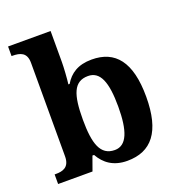

<svg xmlns="http://www.w3.org/2000/svg" viewBox="-138 -873 924 997"><g transform="rotate(-20 324.5 -375.0)"><path d="M397 10C530 10 602 -76 602 -270C602 -463 531 -548 401 -548C325 -548 280 -517 251 -468H244C248 -498 252 -559 252 -589V-760H17V-707H21C64 -707 100 -697 100 -640V-123C100 -62 62 -53 24 -53H17V0H207L235 -78H244C273 -26 320 10 397 10ZM355 -65C275 -65 252 -138 252 -270C252 -408 275 -474 354 -474C421 -474 448 -407 448 -271C448 -138 421 -65 355 -65Z"/></g></svg>

Font: Noto Serif Test
Style: Bold
Weight: 700
Version: Version 1.000